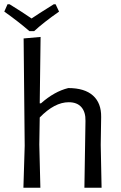

<svg xmlns="http://www.w3.org/2000/svg" viewBox="-25 -874 565 894"><path d="M373 -311Q374 -352 354 -375Q334 -398 295 -398Q229 -398 160 -327L158 -201L163 0H84L90 -195L85 -695L164 -702L160 -393H166Q228 -448 293 -464Q369 -464 408 -429Q447 -394 446 -329L444 -199L448 0H368ZM250 -820Q177 -769 134 -729H112Q60 -774 -5 -820L10 -854H20Q83 -815 122 -788Q148 -806 225 -854H234Z"/></svg>

Font: Alegreya Sans
Style: Regular
Weight: 400
Designer: Juan Pablo del Peral
Foundry: Huerta Tipografica
Version: Version 2.008; ttfautohint (v1.6)